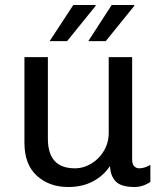

<svg xmlns="http://www.w3.org/2000/svg" viewBox="-20 -740 658 770"><path d="M510 -100Q510 -82 518 -73.5Q526 -65 538 -65Q560 -65 583 -79V-10Q552 10 520 10Q466 10 444.5 -12Q423 -34 421 -74Q394 -34 351.5 -12Q309 10 254 10Q177 10 127.5 -35.5Q78 -81 78 -167V-511H172V-184Q172 -65 280 -65Q315 -65 346.5 -84Q378 -103 397 -135.5Q416 -168 416 -207V-511H510ZM364 -717 249 -575H179L274 -720H363ZM519 -717 404 -575H334L428 -720H518Z"/></svg>

Font: Chivo
Style: Regular
Weight: 400
Designer: Hector Gatti
Foundry: Omnibus-Type
Version: Version 1.003